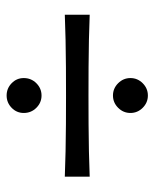

<svg xmlns="http://www.w3.org/2000/svg" viewBox="38 -628 477 594"><g transform="rotate(-90 277.0 -330.5)"><path d="M529 -369V-292Q454 -295 366.5 -295.5Q279 -296 191 -295.5Q103 -295 28 -292V-369Q103 -366 191 -365.5Q279 -365 366.5 -365.5Q454 -366 529 -369ZM279 -441Q257 -441 241 -457Q225 -473 225 -496Q225 -518 241 -533.5Q257 -549 279 -549Q301 -549 317 -533.5Q333 -518 333 -496Q333 -473 317 -457Q301 -441 279 -441ZM279 -112Q257 -112 241 -128Q225 -144 225 -166Q225 -188 241 -204Q257 -220 279 -220Q301 -220 317 -204Q333 -188 333 -166Q333 -144 317 -128Q301 -112 279 -112Z"/></g></svg>

Font: Ruwudu SemiBold
Style: Regular
Weight: 600
Designer: Becca Hirsbrunner Spalinger
Foundry: SIL International
Version: Version 3.000